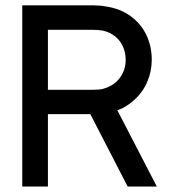

<svg xmlns="http://www.w3.org/2000/svg" viewBox="-20 -682 645 716"><path d="M564.9 13.7H456.1L316.9 -256.3H158.7V13.7H63V-662.1H328.1Q353 -662.1 376 -657.7Q428.7 -649.9 467.3 -621.6Q505.9 -593.3 525.9 -551.3Q545.9 -509.3 545.9 -459Q545.9 -416 529.1 -376.7Q512.2 -337.4 479.5 -308.3Q446.8 -279.3 417.5 -271ZM326.2 -347.2Q350.6 -347.2 362.3 -350.1Q404.3 -361.3 426.5 -391.1Q448.7 -420.9 448.7 -459Q448.7 -483.9 439.2 -506.6Q429.7 -529.3 410.4 -545.4Q391.1 -561.5 363.3 -567.9Q346.7 -570.8 326.2 -570.8H158.7V-347.2Z"/></svg>

Font: Potro Sans Bangla
Style: Bold
Weight: 700
Designer: Jayed Ahsan Saad
Foundry: Codepotro
Version: Potro Sans Bangla;Version 0.996;CodepotroFonts;